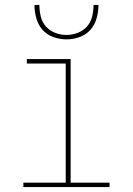

<svg xmlns="http://www.w3.org/2000/svg" viewBox="-20 -760 540 780"><path d="M75 0V-18H247V-502H89V-520H267V-18H425V0ZM250 -600Q223 -600 196.5 -609.5Q170 -619 152.5 -639Q135 -659 127.5 -686Q120 -713 120 -740H140Q140 -717 145.5 -693.5Q151 -670 166.5 -652.5Q182 -635 204.5 -626.5Q227 -618 250 -618Q273 -618 295.5 -626.5Q318 -635 333.5 -652.5Q349 -670 354.5 -693.5Q360 -717 360 -740H380Q380 -713 372.5 -686Q365 -659 347.5 -639Q330 -619 303.5 -609.5Q277 -600 250 -600Z"/></svg>

Font: Iosevka Term Curly Thin
Style: Regular
Weight: 100
Designer: Belleve Invis
Foundry: Belleve Invis
Version: Version 32.3.0